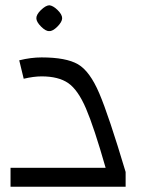

<svg xmlns="http://www.w3.org/2000/svg" viewBox="-20 -709 547 729"><path d="M20 -72H381Q337 -226 306.5 -297Q276 -368 239 -393.5Q202 -419 138 -419Q108 -419 70 -410L53 -480Q97 -491 138 -491Q231 -491 276 -465Q321 -439 357 -354.5Q393 -270 457 -56V0H20ZM118 -640Q118 -654 135.5 -671Q153 -688 167 -689Q181 -688 198.5 -671Q216 -654 216 -640Q216 -626 198 -608Q180 -590 167 -591Q154 -590 136 -608Q118 -626 118 -640Z"/></svg>

Font: Changa Light
Style: Regular
Weight: 300
Designer: Eduardo Rodriguez Tunni
Foundry: Eduardo Rodriguez Tunni
Version: Version 2.002; ttfautohint (v1.5) -l 8 -r 50 -G 110 -x 14 -H